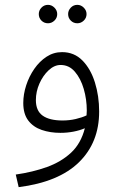

<svg xmlns="http://www.w3.org/2000/svg" viewBox="-20 -542 494 792"><path d="M57 230 45 178Q115 168 173.5 147Q232 126 273 88Q314 50 330 -13Q309 -4 283 1Q257 6 229 6Q187 6 152 -6Q117 -18 96.5 -45Q76 -72 76 -117Q76 -153 88 -190Q100 -227 121.5 -258Q143 -289 172 -308Q201 -327 236 -327Q286 -327 320 -292.5Q354 -258 371.5 -202Q389 -146 389 -82Q389 46 305.5 127.5Q222 209 57 230ZM128 -129Q128 -85 156 -65Q184 -45 238 -45Q266 -45 292 -51Q318 -57 337 -66Q338 -76 338 -86Q338 -132 325.5 -175Q313 -218 289 -246Q265 -274 230 -274Q204 -274 180.5 -252Q157 -230 142.5 -197Q128 -164 128 -129ZM299 -446Q283 -446 272 -457Q261 -468 261 -484Q261 -499 272 -510.5Q283 -522 299 -522Q314 -522 325.5 -510.5Q337 -499 337 -484Q337 -468 325.5 -457Q314 -446 299 -446ZM178 -446Q162 -446 151 -457Q140 -468 140 -484Q140 -499 151 -510.5Q162 -522 178 -522Q193 -522 204.5 -510.5Q216 -499 216 -484Q216 -468 204.5 -457Q193 -446 178 -446Z"/></svg>

Font: Noto Sans Arabic UI Lt
Style: Regular
Weight: 300
Designer: Monotype Design Team, Nadine Chahine and Nizar Qandah
Foundry: Monotype Imaging Inc.
Version: Version 2.010; ttfautohint (v1.8.4.7-5d5b)